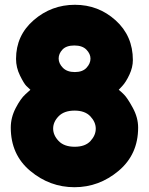

<svg xmlns="http://www.w3.org/2000/svg" viewBox="-20 -768 622 802"><path d="M557 -235Q557 -123 475.5 -54.5Q394 14 291 14Q188 14 106.5 -54Q25 -122 25 -235Q25 -277 45.5 -316.5Q66 -356 86 -374L107 -393Q100 -399 90 -409Q80 -419 63.5 -452.5Q47 -486 47 -522Q47 -620 121 -684Q195 -748 293 -748Q391 -748 463 -683Q535 -618 535 -517Q535 -487 520.5 -456Q506 -425 491 -409L476 -393Q485 -386 498.5 -372.5Q512 -359 534.5 -318Q557 -277 557 -235ZM358 -523Q358 -543 341 -560.5Q324 -578 290.5 -578Q257 -578 241 -561Q225 -544 225 -523.5Q225 -503 242.5 -485Q260 -467 292.5 -467Q325 -467 341.5 -485Q358 -503 358 -523ZM225 -179Q248 -155 292 -155Q336 -155 358 -179Q380 -203 380 -230.5Q380 -258 357.5 -282Q335 -306 291.5 -306Q248 -306 225 -282.5Q202 -259 202 -231Q202 -203 225 -179Z"/></svg>

Font: Fredoka One
Style: Regular
Weight: 400
Version: Version 1.001;April 7, 2020;FontCreator 12.0.0.2522 64-bit